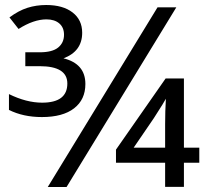

<svg xmlns="http://www.w3.org/2000/svg" viewBox="-20 -743 830 763"><path d="M680.7 -713.9 244.6 0H169.9L606 -713.9ZM636.2 -156.2V-249.5Q636.2 -301.8 639.2 -350.6Q635.3 -341.8 591.3 -273.4L511.2 -156.2ZM772 -96.2H710.9V-0.5H636.2V-96.2H440.9V-148.4L638.2 -431.2H710.9V-156.2H772ZM306.6 -612.8Q306.6 -539.1 232.4 -511.2Q319.3 -489.7 319.3 -409.2Q319.3 -347.2 274.4 -312.5Q229.5 -277.8 146.5 -277.8Q72.3 -277.8 15.6 -306.2V-369.1Q85 -335 147.5 -335Q247.6 -335 247.6 -411.1Q247.6 -480 137.7 -480H80.6V-535.2H137.7Q188 -535.2 211.2 -554.2Q234.4 -573.2 234.4 -605Q234.4 -633.8 215.6 -649.9Q196.8 -666 164.6 -666Q113.8 -666 53.7 -627.9L17.6 -673.8Q53.7 -700.7 88.9 -711.9Q124 -723.1 163.6 -723.1Q230 -723.1 268.3 -693.6Q306.6 -664.1 306.6 -612.8Z"/></svg>

Font: NotoSans
Style: Regular
Weight: 400
Designer: Monotype Design team
Foundry: Monotype Imaging Inc.
Version: Version 1.04; ttfautohint (v1.4.1)